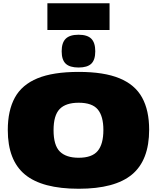

<svg xmlns="http://www.w3.org/2000/svg" viewBox="-20 -1153 966 1183"><path d="M465 10Q240 10 134 -77.5Q28 -165 28 -352Q28 -472 71.5 -551.5Q115 -631 211 -670.5Q307 -710 465 -710Q621 -710 716.5 -670.5Q812 -631 855.5 -552Q899 -473 899 -354Q899 -166 793.5 -78Q688 10 465 10ZM465 -181Q547 -181 582 -223Q617 -265 617 -352Q617 -437 582.5 -478.5Q548 -520 465 -520Q385 -520 347.5 -481Q310 -442 310 -351Q310 -258 348.5 -219.5Q387 -181 465 -181ZM464 -737Q410 -737 385 -760.5Q360 -784 360 -837Q360 -890 385 -914.5Q410 -939 464 -939Q518 -939 542.5 -914.5Q567 -890 567 -837Q567 -784 542.5 -760.5Q518 -737 464 -737ZM272 -968V-1133H655V-968Z"/></svg>

Font: Georama Expanded Black
Style: Regular
Weight: 900
Width: 7
Designer: Jean-Baptiste Levee
Foundry: Production Type
Version: Version 1.000